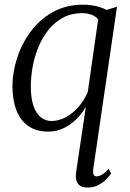

<svg xmlns="http://www.w3.org/2000/svg" viewBox="-20 -566 568 841"><path d="M388 177.5Q386.5 191.5 390.2 199Q394 206.5 403.5 206.5Q414.5 206.5 428.2 198Q442 189.5 456 174L467 193.5Q460.5 203.5 446.8 218Q433 232.5 412 244Q391 255.5 362 255.5Q334 255.5 321.2 238.5Q308.5 221.5 313.5 188L356 -98Q338 -67 312.8 -42.5Q287.5 -18 257 -3.8Q226.5 10.5 191 10.5Q139 10.5 104 -14Q69 -38.5 51.8 -83.2Q34.5 -128 34.5 -188.5Q34.5 -248.5 54.8 -311.5Q75 -374.5 114.2 -427.5Q153.5 -480.5 211.5 -513Q269.5 -545.5 345 -545.5Q372 -545.5 398.8 -539.8Q425.5 -534 446.5 -522.5L492.5 -536.5ZM410 -481.5Q398 -495.5 379.2 -502Q360.5 -508.5 339.5 -508.5Q293.5 -508.5 257 -489.2Q220.5 -470 193.8 -437Q167 -404 149.5 -362.5Q132 -321 123.5 -275.8Q115 -230.5 115 -187.5Q115 -137 126.2 -103.5Q137.5 -70 158 -53Q178.5 -36 205 -36Q238 -36 268.8 -52.8Q299.5 -69.5 324.5 -98.5Q349.5 -127.5 364.5 -163Z"/></svg>

Font: Merriweather 72pt Light
Style: Italic
Weight: 300
Italic angle: -7.8°
Version: Version 2.101